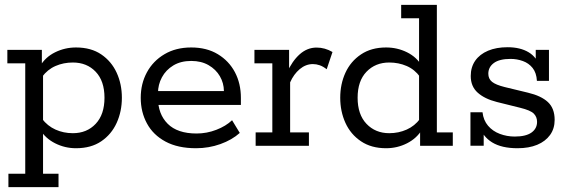

<svg xmlns="http://www.w3.org/2000/svg" viewBox="-20 -603 2353 794"><path d="M10.4 -396.7H153.1V-332L145.2 -328.9Q167.5 -366.9 208 -386.8Q248.4 -406.7 294.3 -406.7Q356.7 -406.7 398.9 -377.9Q441 -349.2 462.5 -302.2Q484 -255.3 484 -198.8Q484 -142.3 462.5 -94.9Q441 -47.5 398.9 -18.8Q356.7 10 294.3 10Q248.4 10 208 -10.4Q167.5 -30.8 145.2 -67.8L158 -64.7V115.4H222V171H14.8V115.4H84.4V-341H10.4ZM281.3 -52.2Q339.2 -52.2 375.6 -90.8Q412.1 -129.4 412.1 -198.8Q412.1 -268.3 375.6 -306.4Q339.2 -344.5 281.3 -344.5Q242.7 -344.5 209.6 -330.1Q176.4 -315.7 153.4 -284.4L158 -314.6V-79.6L153.4 -112.3Q176.4 -82 209.6 -67.1Q242.7 -52.2 281.3 -52.2Z M790.9 10Q715.6 10 664.6 -17.4Q613.5 -44.8 587.8 -92.3Q562 -139.7 562 -198.4Q562 -257.2 587.7 -304.2Q613.3 -351.2 660.3 -378.9Q707.3 -406.7 770.8 -406.7Q834.8 -406.7 880.8 -378.9Q926.7 -351.2 951.5 -304.4Q976.2 -257.6 976.2 -198.1V-169H605.6V-226.5H906Q905.6 -259.8 889.2 -287.9Q872.8 -316 842.6 -333.5Q812.4 -351 770.8 -351Q727.6 -351 696.8 -332.4Q666.1 -313.8 649.7 -283.4Q633.3 -253 633.3 -217.5V-198.4Q633.3 -131.4 673.5 -91.1Q713.7 -50.9 793.1 -50.9Q835.1 -50.9 874.6 -66.2Q914.2 -81.4 939.7 -105.8L971.6 -53.3Q939.1 -24.2 891.2 -7.1Q843.4 10 790.9 10Z M1037.2 0V-55.6H1106.2V-341H1032.2V-396.7H1175.5V-294.1L1165.5 -300.2Q1188.2 -350.8 1219.5 -378.6Q1250.7 -406.3 1289.3 -406.3Q1323.7 -406.3 1355 -387.9L1331 -316.6Q1316.2 -328.2 1302.2 -333.1Q1288.2 -338 1274 -338Q1244.5 -338 1219.5 -317.1Q1194.6 -296.1 1179.8 -262.4V-55.6H1257.5V0Z M1576.7 10Q1515.3 10 1472.7 -18.8Q1430 -47.5 1408.5 -94.9Q1387 -142.3 1387 -198.8Q1387 -255.3 1408.5 -302.2Q1430 -349.2 1472.7 -377.9Q1515.3 -406.7 1576.7 -406.7Q1623 -406.7 1663.2 -386.8Q1703.5 -366.9 1725.8 -328.9L1713 -332V-527.4H1639V-583H1786.6V-55.6H1852.5V0H1717.3V-68.3L1725.8 -67.8Q1703.5 -30.8 1663.2 -10.4Q1623 10 1576.7 10ZM1589.7 -52.2Q1628.3 -52.2 1661.7 -67.1Q1695.2 -82 1717.6 -112.3L1713 -79.6V-314.6L1717.6 -284.4Q1695.2 -315.7 1661.7 -330.1Q1628.3 -344.5 1589.7 -344.5Q1532.5 -344.5 1495.7 -306.4Q1458.9 -268.3 1458.9 -198.8Q1458.9 -129.4 1495.7 -90.8Q1532.5 -52.2 1589.7 -52.2Z M2120.1 10Q2054.7 10 2015.3 -14.1Q1975.9 -38.2 1961 -84.5L1980.3 -91.5V-0.4H1925.5V-138.6H1975.4Q1979.1 -105.6 1998.3 -83Q2017.6 -60.4 2046.9 -49.4Q2076.2 -38.3 2108.5 -38.3Q2154.7 -38.3 2177.9 -54.8Q2201 -71.3 2201 -99.1Q2201 -119.4 2187.4 -133.2Q2173.8 -146.9 2130.8 -157.4L2034.9 -181.2Q1984.2 -194 1955.5 -219.8Q1926.7 -245.5 1926.7 -288.7Q1926.7 -325.3 1945.3 -352.1Q1964 -378.8 1998.4 -393.3Q2032.7 -407.7 2078.9 -407.7Q2131.4 -407.7 2166.2 -386.8Q2200.9 -365.8 2213 -324.4L2195.5 -321.8V-396.7H2250.2V-268.5H2200.4Q2198.5 -302 2182.6 -321.9Q2166.7 -341.8 2142.2 -350.6Q2117.8 -359.4 2091.5 -359.4Q2045.4 -359.4 2022.4 -342.5Q1999.4 -325.6 1999.4 -298.2Q1999.4 -277 2014.9 -264.5Q2030.4 -252.1 2067.2 -243L2163.1 -219.8Q2218 -206.8 2245.8 -180.9Q2273.7 -154.9 2273.7 -107.2Q2273.7 -71.1 2254.7 -44.8Q2235.6 -18.4 2201.5 -4.2Q2167.3 10 2120.1 10Z"/></svg>

Font: Rokkitt SemiBold
Style: Regular
Weight: 600
Designer: Vernon Adams
Foundry: Vernon Adams
Version: Version 3.103